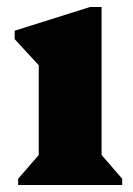

<svg xmlns="http://www.w3.org/2000/svg" viewBox="-20 -530 380 550"><path d="M32 0V-18L91 -86V-343L22 -418V-442L238 -510H271V-86L330 -18V0Z"/></svg>

Font: Platypi ExtraBold
Style: Regular
Weight: 800
Designer: David Sargent
Foundry: Bolt Cutter Type
Version: Version 1.200; ttfautohint (v1.8.4.7-5d5b)